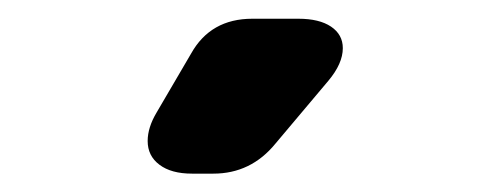

<svg xmlns="http://www.w3.org/2000/svg" viewBox="-20 -798 540 207"><path d="M186 -740.2Q207 -777.8 252 -777.8H301.8Q324.2 -777.8 336.9 -769.3Q349.6 -760.7 349.6 -746.1Q349.6 -729.5 334 -710.9L276.9 -643.1Q250.5 -610.8 210 -610.8H187Q164.6 -610.8 151.9 -620.4Q139.2 -629.9 139.2 -646Q139.2 -660.6 148.9 -676.8Z"/></svg>

Font: Jellee Roman
Style: Bold
Weight: 700
Designer: Alfredo Marco Pradil
Foundry: Alfredo Marco Pradil and JAM Design
Version: Version 1.000